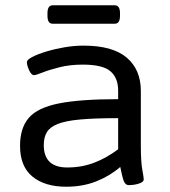

<svg xmlns="http://www.w3.org/2000/svg" viewBox="-20 -702 645 728"><path d="M231 6Q150 6 103 -32.5Q56 -71 56 -149Q56 -217 89.5 -255.5Q123 -294 204 -310Q285 -326 428 -326V-358Q428 -407 398.5 -432Q369 -457 294 -457Q245 -457 205.5 -447Q166 -437 141 -427Q116 -417 109 -417Q99 -417 90.5 -435.5Q82 -454 82 -467Q82 -475 101.5 -485.5Q121 -496 153.5 -506Q186 -516 223.5 -522.5Q261 -529 297 -529Q407 -529 460.5 -483.5Q514 -438 514 -357V-151Q514 -89 519.5 -59Q525 -29 525 -22Q525 -14 514.5 -9Q504 -4 491 -2Q478 0 469 0Q455 0 449 -16.5Q443 -33 436 -69Q397 -35 345.5 -14.5Q294 6 231 6ZM235 -67Q290 -67 337 -85Q384 -103 428 -136V-254Q340 -254 284.5 -249Q229 -244 199 -232Q169 -220 157.5 -200.5Q146 -181 146 -152Q146 -67 235 -67ZM180 -612Q160 -612 160 -642V-652Q160 -682 180 -682H415Q435 -682 435 -652V-642Q435 -612 415 -612Z"/></svg>

Font: Asap Semi Expanded
Style: Regular
Weight: 400
Width: 6
Designer: Pablo Cosgaya
Foundry: Omnibus-Type
Version: Version 3.001; ttfautohint (v1.8.4.7-5d5b)